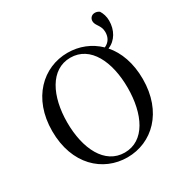

<svg xmlns="http://www.w3.org/2000/svg" viewBox="-200 -1042 1173 1219"><g transform="rotate(-30 386.0 -432.5)"><path d="M386 -18C240 -18 164 -174 164 -366C164 -557 240 -713 386 -713C533 -713 607 -557 607 -366C607 -174 533 -18 386 -18ZM386 17C566 17 718 -124 718 -366C718 -483 683 -577 626 -642C685 -666 718 -726 718 -793C718 -825 709 -850 696 -871C685 -879 675 -882 663 -882C639 -882 624 -864 624 -843C624 -809 661 -794 661 -743C661 -705 644 -675 609 -660C549 -718 471 -749 386 -749C207 -749 54 -607 54 -366C54 -121 207 17 386 17Z"/></g></svg>

Font: Source Han Serif SC Medium
Style: Regular
Weight: 500
Designer: Ryoko NISHIZUKA 西塚涼子 (kana & ideographs); Frank Grießhammer (Latin, Greek & Cyrillic); Wenlong ZHANG 张文龙 (bopomofo); San
Foundry: Adobe
Version: Version 2.003;hotconv 1.1.1;makeotfexe 2.6.0